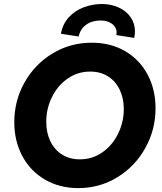

<svg xmlns="http://www.w3.org/2000/svg" viewBox="-20 -944 820 971"><path d="M52.2 -326.2Q52.2 -434.1 103.8 -526.4Q155.3 -618.7 245.1 -673.3Q335 -728 443.8 -728Q540.5 -728 613.8 -684.8Q687 -641.6 726.8 -566.2Q766.6 -490.7 766.6 -396.5Q766.6 -288.1 714.8 -195.3Q663.1 -102.5 573.5 -47.6Q483.9 7.3 376 7.3Q280.8 7.3 207 -35.9Q133.3 -79.1 92.8 -155Q52.2 -231 52.2 -326.2ZM606 -392.6Q606 -447.3 585.4 -490.2Q564.9 -533.2 526.6 -557.6Q488.3 -582 436 -582Q372.6 -582 321.5 -546.1Q270.5 -510.3 242.2 -451.9Q213.9 -393.6 213.9 -328.1Q213.9 -273.4 234.4 -230.2Q254.9 -187 293.5 -162.6Q332 -138.2 383.8 -138.2Q447.8 -138.2 498.5 -174.1Q549.3 -210 577.6 -268.6Q606 -327.1 606 -392.6ZM569.8 -779.3Q569.8 -795.9 560.1 -809.8Q550.3 -823.7 531.7 -832Q513.2 -840.3 488.3 -840.3Q444.8 -840.3 415.3 -818.6Q385.7 -796.9 377.9 -759.3L288.1 -773.4Q296.9 -822.8 328.1 -856.7Q359.4 -890.6 403.1 -907Q446.8 -923.3 494.1 -923.8Q541.5 -923.8 580.1 -906.2Q618.7 -888.7 640.6 -856.9Q662.6 -825.2 662.6 -785.2Q662.6 -770.5 658.7 -752.4L568.4 -766.6Q569.8 -773.4 569.8 -779.3Z"/></svg>

Font: Reddit Sans Fudge ExBold Italic
Style: Regular
Weight: 800
Italic angle: -11.25°
Designer: Stephen Hutchings
Version: Version 1.013